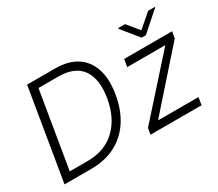

<svg xmlns="http://www.w3.org/2000/svg" viewBox="-131 -1040 1511 1329"><g transform="rotate(-30 624.0 -375.5)"><path d="M266 0H51.1L171.9 -727.3H396Q500 -727.3 567.3 -683.4Q634.6 -639.6 660.9 -557.7Q687.1 -475.9 668 -361.9Q649.1 -248.6 595.9 -167.4Q542.6 -86.3 459 -43.1Q375.4 0 266 0ZM127.5 -59.7H269.5Q409.1 -59.7 495.2 -142.9Q581.3 -226.2 604.8 -369.3Q628.2 -509.9 573.9 -588.8Q519.5 -667.6 386 -667.6H228.3ZM738.3 0 747.2 -50.1 1133.2 -481.2 1133.9 -485.8H832.7L842.7 -545.5H1225.9L1217 -493.3L837 -64.3L836.3 -59.7H1156.2L1146.3 0ZM968.4 -751.1 1045.1 -657.7 1153.1 -751.1H1207.4L1206 -746.1L1055 -612.6H1021L912.6 -746.1L914.1 -751.1Z"/></g></svg>

Font: Inter UI Light
Style: Italic
Weight: 300
Italic angle: 9.39999°
Designer: Rasmus Andersson
Foundry: rsms
Version: 3.2;8d6f07862